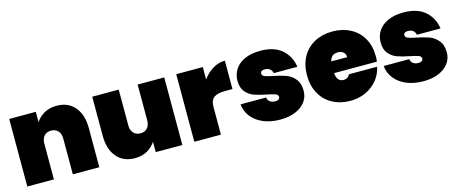

<svg xmlns="http://www.w3.org/2000/svg" viewBox="-37 -1056 3710 1548"><g transform="rotate(-15 1817.5 -282.0)"><path d="M445 -568Q542 -568 596.5 -503Q651 -438 651 -327V0H430V-299Q430 -339 408.5 -362.5Q387 -386 351 -386Q314 -386 293 -362.5Q272 -339 272 -299V0H50V-564H272V-478Q298 -518 341.5 -543Q385 -568 445 -568Z M1344 -564V0H1122V-86Q1096 -46 1052.5 -21Q1009 4 949 4Q852 4 797.5 -61Q743 -126 743 -237V-564H964V-265Q964 -225 985.5 -201.5Q1007 -178 1043 -178Q1080 -178 1101 -201.5Q1122 -225 1122 -265V-564Z M1666 -460Q1700 -509 1749 -538.5Q1798 -568 1851 -568V-331H1788Q1725 -331 1695.5 -309Q1666 -287 1666 -231V0H1444V-564H1666Z M2162 7Q2082 7 2020.5 -19Q1959 -45 1923 -91Q1887 -137 1882 -195H2095Q2099 -170 2116.5 -158Q2134 -146 2161 -146Q2178 -146 2188 -153.5Q2198 -161 2198 -172Q2198 -191 2177 -199Q2156 -207 2106 -217Q2045 -229 2005.5 -243Q1966 -257 1936.5 -291Q1907 -325 1907 -385Q1907 -437 1934.5 -479.5Q1962 -522 2016 -546.5Q2070 -571 2147 -571Q2261 -571 2325.5 -515Q2390 -459 2403 -369H2206Q2201 -392 2185 -404.5Q2169 -417 2142 -417Q2125 -417 2116 -410.5Q2107 -404 2107 -391Q2107 -374 2128 -365.5Q2149 -357 2195 -348Q2256 -336 2298 -321Q2340 -306 2371 -269.5Q2402 -233 2402 -169Q2402 -119 2373 -79Q2344 -39 2289.5 -16Q2235 7 2162 7Z M3036 -287Q3036 -264 3033 -243H2676Q2681 -170 2737 -170Q2773 -170 2789 -203H3024Q3012 -143 2973.5 -95.5Q2935 -48 2876.5 -20.5Q2818 7 2748 7Q2664 7 2598.5 -28Q2533 -63 2496.5 -128.5Q2460 -194 2460 -282Q2460 -370 2496.5 -435.5Q2533 -501 2598.5 -536Q2664 -571 2748 -571Q2832 -571 2897.5 -536.5Q2963 -502 2999.5 -438Q3036 -374 3036 -287ZM2811 -340Q2811 -368 2793 -382.5Q2775 -397 2748 -397Q2689 -397 2679 -340Z M3357 7Q3277 7 3215.5 -19Q3154 -45 3118 -91Q3082 -137 3077 -195H3290Q3294 -170 3311.5 -158Q3329 -146 3356 -146Q3373 -146 3383 -153.5Q3393 -161 3393 -172Q3393 -191 3372 -199Q3351 -207 3301 -217Q3240 -229 3200.5 -243Q3161 -257 3131.5 -291Q3102 -325 3102 -385Q3102 -437 3129.5 -479.5Q3157 -522 3211 -546.5Q3265 -571 3342 -571Q3456 -571 3520.5 -515Q3585 -459 3598 -369H3401Q3396 -392 3380 -404.5Q3364 -417 3337 -417Q3320 -417 3311 -410.5Q3302 -404 3302 -391Q3302 -374 3323 -365.5Q3344 -357 3390 -348Q3451 -336 3493 -321Q3535 -306 3566 -269.5Q3597 -233 3597 -169Q3597 -119 3568 -79Q3539 -39 3484.5 -16Q3430 7 3357 7Z"/></g></svg>

Font: Fz Poppins Black
Style: Regular
Weight: 900
Designer: Ninad Kale (Devanagari), Jonny Pinhorn (Latin)
Foundry: Indian Type Foundry
Version: Vit hóa bi Vntype.Com & FontZin.Com